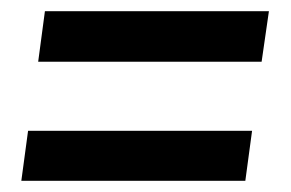

<svg xmlns="http://www.w3.org/2000/svg" viewBox="-20 -425 519 342"><path d="M60 -405H459L446 -315H48ZM30 -192H429L417 -103H18Z"/></svg>

Font: Archivo Narrow Medium
Style: Italic
Weight: 500
Italic angle: -8°
Designer: Hector Gatti
Foundry: Omnibus-Type
Version: Version 2.001